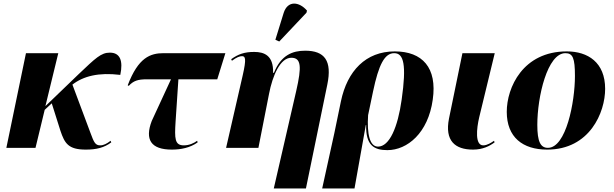

<svg xmlns="http://www.w3.org/2000/svg" viewBox="-20 -837 3474 1087"><path d="M16 0H181L233 -215L273 -252L322 -97C346 -26 366 10 466 10C526 10 570 -1 610 -31L606 -40C586 -24 566 -14 548 -14C519 -14 512 -31 492 -85L390 -358C452 -406 538 -428 661 -413C678 -493 660 -539 602 -539C552 -539 521 -508 425 -417L237 -236L310 -536H127Z M953 10C1003 10 1056 0 1099 -31L1096 -40C1079 -27 1051 -14 1021 -14C969 -14 968 -52 974 -148L990 -388H1210L1256 -536H907C831 -536 763 -512 703 -354L709 -351C736 -380 761 -388 811 -388H948L839 -152C799 -47 834 10 953 10Z M1561 -602 1715 -765 1718 -777C1674 -828 1609 -836 1586 -764L1539 -612ZM1530 230H1712L1833 -358C1861 -493 1818 -550 1708 -550C1636 -550 1571 -525 1531 -425H1526C1529 -523 1476 -543 1419 -543C1363 -543 1328 -530 1289 -502L1293 -493C1320 -513 1337 -519 1350 -519C1369 -519 1376 -506 1354 -410L1260 0H1443L1503 -305C1523 -410 1567 -510 1629 -510C1685 -510 1689 -461 1657 -322Z M1804 230H1987L2051 -129H2053C2050 -14 2098 13 2173 13C2286 13 2404 -84 2430 -273C2456 -454 2371 -546 2215 -546C2051 -546 1946 -436 1910 -263L1873 -84ZM2120 -7C2073 -7 2057 -79 2064 -185L2092 -319C2124 -471 2157 -536 2212 -536C2266 -536 2282 -470 2254 -273C2232 -116 2185 -7 2120 -7Z M2658 10C2713 10 2752 -10 2780 -31L2777 -40C2761 -29 2738 -14 2716 -14C2668 -14 2678 -109 2693 -173L2781 -536H2598L2522 -166C2497 -40 2556 10 2658 10Z M3078 10C3319 10 3406 -201 3406 -334C3406 -484 3308 -546 3189 -546C2940 -546 2849 -341 2849 -204C2849 -60 2939 10 3078 10ZM3082 0C3040 0 3022 -35 3022 -130C3022 -290 3079 -536 3181 -536C3223 -536 3235 -508 3235 -407C3235 -259 3185 0 3082 0Z"/></svg>

Font: Noto Serif Display ExtraBold
Style: Italic
Weight: 800
Italic angle: -12°
Designer: Monotype Design Team
Foundry: Monotype Imaging Inc.
Version: Version 2.009